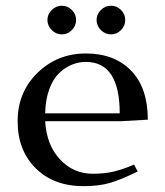

<svg xmlns="http://www.w3.org/2000/svg" viewBox="-20 -637 570 664"><path d="M276.9 -452.1Q375.5 -452.1 433.3 -392.8Q491.2 -333.5 491.2 -223.1L397.9 -217.8H136.2Q141.1 -135.3 187.5 -85.7Q233.9 -36.1 300.8 -36.1Q341.8 -36.1 374 -43.9Q406.2 -51.8 443.8 -67.9L456.1 -43.9Q397.5 -15.1 359.4 -4.2Q321.3 6.8 269 6.8Q165.5 6.8 103.3 -55.2Q41 -117.2 41 -217.8Q41 -318.4 109.9 -385.3Q178.7 -452.1 276.9 -452.1ZM136.2 -245.1H394Q394 -422.9 276.9 -422.9Q252 -422.9 228.5 -413.3Q205.1 -403.8 184.3 -384Q163.6 -364.3 150.4 -328.4Q137.2 -292.5 136.2 -245.1ZM158.9 -533Q144 -547.9 144 -567.9Q144 -587.9 158.9 -602.5Q173.8 -617.2 193.8 -617.2Q213.9 -617.2 228.5 -602.5Q243.2 -587.9 243.2 -567.9Q243.2 -547.9 228.5 -533Q213.9 -518.1 193.8 -518.1Q173.8 -518.1 158.9 -533ZM328.9 -533Q314 -547.9 314 -567.9Q314 -587.9 328.9 -602.5Q343.8 -617.2 363.8 -617.2Q383.8 -617.2 398.4 -602.5Q413.1 -587.9 413.1 -567.9Q413.1 -547.9 398.4 -533Q383.8 -518.1 363.8 -518.1Q343.8 -518.1 328.9 -533Z"/></svg>

Font: Dehuti Alt
Style: Bold
Weight: 700
Version: Version 1.2